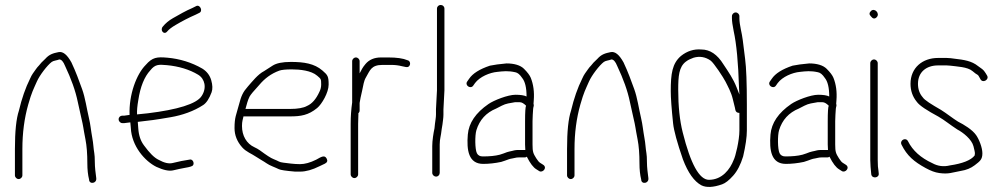

<svg xmlns="http://www.w3.org/2000/svg" viewBox="-20 -714 4040 772"><path d="M55 6C62.9 6 70 -1.1 70 -9V-115C70 -179.2 77.9 -238.9 93.6 -294.1C107.8 -343.9 113.6 -352.8 128.1 -385.9C139.3 -411.5 170.2 -451.7 188 -465C195.3 -470.5 208.7 -470.9 218.4 -475C226.9 -475 234.7 -466.3 241.6 -449C266 -397.4 283.5 -349.3 292.6 -304.7C296.1 -287.2 300.5 -267.7 305.6 -246.2C317.3 -196.5 313.1 -206.7 323.7 -153C328.7 -127.6 331.2 -95.6 331.2 -57C331.2 -32.3 333.5 -10.7 338.2 8C338.2 28.3 370 24.8 367 2C364.7 -15.8 361.2 -40.7 361.2 -64.2C361.2 -78.9 360.5 -90.1 359.2 -97.7C355.4 -119.4 355.7 -135.4 351 -160.2C345.7 -189 344.1 -212 337.7 -239C328.8 -276.4 322.7 -321.1 310.2 -355.5C297.5 -390.5 285.4 -424.4 267.2 -463C249.8 -494.3 233.3 -508 215.2 -504.4C193.7 -500 178.2 -495.7 162 -477.4C149.5 -465.8 141 -457 137 -451C132.3 -446.3 128.2 -441.3 124.5 -436C115.5 -422.9 108.3 -415.1 101 -398C82.6 -361.1 67.6 -318.1 56 -269C45.3 -237 40 -185.7 40 -115V-9C40 -1.1 47.1 6 55 6Z M652.1 -587.3C658.9 -595.6 670.4 -604.4 686.5 -613.8C712.2 -628.9 738.9 -643 766.8 -655L780.8 -662C797.9 -668.8 784 -698.7 767.8 -689L753.8 -682C725.4 -669.8 701.9 -656 675.3 -640.9C658.8 -631.5 645.2 -620.2 634.6 -607C622.3 -593.1 638.9 -571.5 652.1 -587.3ZM531 -254C530.3 -269.3 532 -288.3 536 -311C544.2 -365.9 560.9 -405.9 584.2 -431C603.5 -455.2 617 -455.3 651.4 -452C698.7 -447.5 741.9 -434.6 776.8 -413.5C803.7 -397.2 812.4 -360.5 790.8 -328C770.8 -296.1 692.6 -272.9 574.5 -258.5C557.5 -256.8 543 -255.3 531 -254ZM457 -234.5C457 -226.2 463.8 -219 472 -219H480L504 -222L506 -200C509.2 -126.3 562.7 -65.8 609 -43C637.6 -29.8 660.1 -25.2 676.4 -29.1C692.8 -33 708.2 -36.4 724.6 -39.3C742.5 -42.2 752.9 -45.4 755.8 -49C762.8 -57.7 755.1 -76.8 740.8 -72L709 -66.5C700.5 -64.8 688.8 -62.2 673.9 -58.5C659.1 -54.8 640.6 -58.9 618.6 -71C599.7 -79.8 581.2 -99.1 559.3 -128.9C545.6 -146.8 537.8 -169.7 536 -197.5C535.3 -207.8 534.7 -216.7 534 -224C588.6 -230.4 597.2 -230.9 666.5 -242.8C712.4 -250.6 759.5 -267 797.2 -291.8C810.1 -300.3 821.3 -317.4 830.8 -343C835.4 -355.7 834.9 -371.8 829.3 -391.5C823.6 -411.2 811.8 -426.7 793.8 -438C750.8 -463.1 701.9 -477.7 653.4 -482C610.7 -485.8 592.9 -483.8 566 -453C528.5 -415.5 497.9 -333.2 501 -252C489 -250 482 -249 480 -249H472C463.8 -249 457 -242.9 457 -234.5Z M967 -276C972.2 -294 975.8 -310.8 983.6 -325.8C987.4 -333 1000.2 -348.4 1022 -372C1044.1 -398.4 1069.7 -417.8 1103 -430C1112.1 -433.3 1128.9 -435 1153.4 -435C1185.4 -435 1231.3 -430.6 1255.4 -409.5C1270.2 -396.5 1271.4 -397.7 1271.4 -374C1271.4 -364 1269.1 -354.3 1264.4 -345C1251 -315.5 1234.3 -296.5 1214.4 -288C1200.4 -280 1176.3 -276 1147 -276ZM959 -246H1147C1189.5 -246 1220.1 -250.8 1255.3 -279.7C1273.9 -295 1301.4 -341.8 1301.4 -373.7C1301.4 -407.2 1297.7 -412.1 1276.4 -430.5C1243.9 -458.5 1202.3 -465 1149.4 -465C1115.9 -465 1091.4 -460 1076.1 -450.1C1064.7 -442.7 1053.4 -435.4 1042 -428.2C1016.8 -415.3 993.5 -385.2 976.5 -366C956.8 -343.7 950.1 -329.4 940.3 -291.5C930.2 -252.3 923 -243.6 923 -199C923 -170.4 933.3 -144.5 953.8 -121.5C970.1 -103.2 991.4 -96.2 1010 -83.5C1024.8 -73.4 1039 -66.4 1052.3 -57.1C1063.7 -48.6 1088.2 -40.4 1101.1 -33.8C1107.9 -30.3 1129.6 -27.1 1166.2 -24H1187.4C1210.1 -24 1236.1 -31.3 1265.4 -46L1286.4 -56C1295.9 -60.8 1298.3 -67.6 1293.4 -76.5C1285.3 -91.4 1273.3 -84.5 1251.4 -72C1227.4 -60 1205.7 -54 1186.2 -54C1160.8 -54 1137.6 -57.9 1119 -60C1101.4 -62 1101.3 -66.1 1080.7 -73.9C1068.4 -78.5 1051.1 -90.3 1025 -109.5C1017.7 -114.5 1010.3 -118.7 1003 -122C971.3 -136.4 953 -168.2 953 -207.5C953 -226.7 956.5 -233.5 959 -246Z M1396 -468V-302C1392 -274 1390 -245.3 1390 -216V-13C1390 -5.1 1397.1 2 1405 2C1412.9 2 1420 -5.1 1420 -13V-216C1420 -228.7 1420.3 -240.7 1421 -252V-259C1424.3 -261.7 1426 -265.3 1426 -270V-300C1427.7 -311.7 1431 -328 1436 -349C1441.8 -373.3 1441.9 -387.2 1452 -404C1467.6 -430 1471.7 -453 1518 -453H1552.5C1568.1 -453 1582.6 -451.3 1596 -447.8C1609.3 -444.3 1617.7 -443.3 1621 -445C1632.8 -450.9 1631.1 -469.8 1618 -472C1600.9 -479.3 1575.3 -483 1541.2 -483H1512C1485.2 -483 1464.3 -474.2 1449.5 -456.5C1436.8 -441.4 1434.7 -434.7 1426 -419V-468C1426 -475.9 1418.9 -483 1411 -483C1403.1 -483 1396 -475.9 1396 -468Z M1733.5 -4C1741.9 -4 1748 -10.8 1748 -19V-132.9C1748 -156.6 1753.1 -165.7 1756 -195L1759 -213C1760.3 -225.8 1763 -239.2 1763 -253V-274L1767 -351V-679C1767 -687.8 1760.5 -694 1752 -694C1743.5 -694 1737 -687.8 1737 -679V-351L1733 -275V-254C1733 -241 1730.3 -229.5 1729 -217L1727 -198C1722.8 -179 1718 -148.1 1718 -127V-19C1718 -10.8 1725.2 -4 1733.5 -4Z M1923 -55C1945 -55 1970.7 -57.7 1995.2 -63L2010.4 -68C2021.3 -71.7 2028.8 -75.5 2040.4 -77C2049.8 -78.2 2053.9 -81 2065.2 -81H2090.2C2092.9 -81 2095.6 -82 2098.2 -84C2111.6 -57.2 2124.6 -40.2 2137.2 -33L2148.2 -26C2162.2 -17.6 2182.5 -40.5 2163.2 -52L2152.2 -59C2147.6 -61.7 2142.2 -67.8 2136.2 -77.5C2124.1 -97 2121.2 -102.8 2121.2 -133V-227C2121.2 -241.9 2122.9 -264 2123.7 -276.5C2124.4 -286.1 2128.2 -288 2125.2 -297C2125.9 -301.7 2126.2 -306.3 2126.2 -311C2128.8 -344.5 2124.8 -374.5 2114.2 -401C2110.2 -411 2101.1 -423.2 2086.7 -437.5C2072.4 -451.8 2047.2 -459 2016.8 -459C1988.8 -456.5 1966.4 -453.5 1950 -450C1908.3 -436.1 1880.3 -418.4 1866 -397L1859 -387C1847 -371 1872.4 -354 1883 -370L1890 -380C1909.1 -405.4 1949 -422.3 1979.6 -425C2003.5 -427.6 2022.4 -430.1 2052 -423.5C2061.2 -421.9 2070.3 -414.4 2079.2 -401C2091.2 -386.6 2097.2 -361.6 2097.2 -326C2087.9 -330.7 2073.1 -333 2052.7 -333C2022.2 -333 1966 -310.8 1944.3 -295.9C1892.7 -260.4 1864.9 -219.5 1861 -173C1855.8 -109.9 1863.8 -55 1923 -55ZM2091.2 -227V-133C2091.2 -125 2091.6 -117.7 2092.2 -111H2066.5C2058.3 -111 2052.1 -110.5 2048.4 -109.5C2031.6 -104.7 2026.6 -106.1 2004.8 -97L1989.6 -92C1971.1 -87.1 1947.9 -85 1921 -85C1909.7 -85 1901.9 -89.3 1897.5 -98C1889.6 -113.8 1889.1 -169.3 1895.5 -190.5C1908.2 -232 1934.7 -261 1975 -277.5C1981.1 -280.5 1988.5 -284.3 1997.4 -289C2014.8 -298.1 2030.9 -299.5 2050.4 -303H2070.2C2077.6 -303 2085.9 -298.3 2095.2 -289C2092.6 -283.7 2091.2 -263 2091.2 -227Z M2275 6C2282.9 6 2290 -1.1 2290 -9V-115C2290 -179.2 2297.9 -238.9 2313.6 -294.1C2327.8 -343.9 2333.6 -352.8 2348.1 -385.9C2359.3 -411.5 2390.2 -451.7 2408 -465C2415.3 -470.5 2428.7 -470.9 2438.4 -475C2446.9 -475 2454.7 -466.3 2461.6 -449C2486 -397.4 2503.5 -349.3 2512.6 -304.7C2516.1 -287.2 2520.5 -267.7 2525.6 -246.2C2537.3 -196.5 2533.1 -206.7 2543.7 -153C2548.7 -127.6 2551.2 -95.6 2551.2 -57C2551.2 -32.3 2553.5 -10.7 2558.2 8C2558.2 28.3 2590 24.8 2587 2C2584.7 -15.8 2581.2 -40.7 2581.2 -64.2C2581.2 -78.9 2580.5 -90.1 2579.2 -97.7C2575.4 -119.4 2575.7 -135.4 2571 -160.2C2565.7 -189 2564.1 -212 2557.7 -239C2548.8 -276.4 2542.7 -321.1 2530.2 -355.5C2517.5 -390.5 2505.4 -424.4 2487.2 -463C2469.8 -494.3 2453.3 -508 2435.2 -504.4C2413.7 -500 2398.2 -495.7 2382 -477.4C2369.5 -465.8 2361 -457 2357 -451C2352.3 -446.3 2348.2 -441.3 2344.5 -436C2335.5 -422.9 2328.3 -415.1 2321 -398C2302.6 -361.1 2287.6 -318.1 2276 -269C2265.3 -237 2260 -185.7 2260 -115V-9C2260 -1.1 2267.1 6 2275 6Z M2938 -664C2930.1 -664 2923 -656.9 2923 -649V-640C2923 -629.3 2925.3 -612.3 2930 -589C2941.3 -537.9 2948.5 -461.6 2951.5 -360C2951.8 -348.7 2952.3 -340 2953 -334C2951 -338.7 2947.2 -348.2 2941.7 -362.8C2928.6 -396.7 2908.5 -425.8 2889 -455C2864.4 -495 2834.7 -515 2800 -515C2770.1 -517.5 2742.8 -508.8 2718 -489C2682.9 -458.9 2677 -417.7 2677 -347.6C2677 -320.6 2680.2 -277.2 2686.5 -217.1C2689.6 -188.5 2702.7 -140.5 2726 -73C2746.4 -19.3 2771.1 15.4 2800 31C2820 41 2847.9 39.7 2883.5 27.1C2896.6 22.5 2911.4 10.9 2927.9 -7.6C2944.5 -26.1 2957.8 -51.9 2968 -85C2978 -128.3 2983 -163 2983 -189V-293C2983 -380.3 2980.7 -441.7 2976 -477C2971.3 -512.3 2968.2 -537.7 2966.5 -553C2963.7 -578.9 2953 -614.1 2953 -640V-649C2953 -656.9 2945.9 -664 2938 -664ZM2953 -260V-189C2953 -148.9 2937 -83.9 2930 -71C2915.7 -33.7 2883.8 9 2830.5 9C2792 9 2756.8 -54.7 2725 -182C2713 -230 2707 -287.1 2707 -353.2C2707 -407.7 2709.8 -444.9 2737.5 -466C2749.8 -475.4 2756 -476.4 2769 -482C2793.4 -489 2816 -485.2 2836.9 -470.7C2850.2 -461.5 2889.4 -401.2 2897 -386C2906 -368.1 2920.3 -342.3 2926.3 -316.2C2930.1 -299.4 2933 -287.7 2935 -281L2937 -271C2939 -263.7 2944.3 -260 2953 -260Z M3140 -55C3162 -55 3187.7 -57.7 3212.2 -63L3227.4 -68C3238.3 -71.7 3245.8 -75.5 3257.4 -77C3266.8 -78.2 3270.9 -81 3282.2 -81H3307.2C3309.9 -81 3312.6 -82 3315.2 -84C3328.6 -57.2 3341.6 -40.2 3354.2 -33L3365.2 -26C3379.2 -17.6 3399.5 -40.5 3380.2 -52L3369.2 -59C3364.6 -61.7 3359.2 -67.8 3353.2 -77.5C3341.1 -97 3338.2 -102.8 3338.2 -133V-227C3338.2 -241.9 3339.9 -264 3340.7 -276.5C3341.4 -286.1 3345.2 -288 3342.2 -297C3342.9 -301.7 3343.2 -306.3 3343.2 -311C3345.8 -344.5 3341.8 -374.5 3331.2 -401C3327.2 -411 3318.1 -423.2 3303.7 -437.5C3289.4 -451.8 3264.2 -459 3233.8 -459C3205.8 -456.5 3183.4 -453.5 3167 -450C3125.3 -436.1 3097.3 -418.4 3083 -397L3076 -387C3064 -371 3089.4 -354 3100 -370L3107 -380C3126.1 -405.4 3166 -422.3 3196.6 -425C3220.5 -427.6 3239.4 -430.1 3269 -423.5C3278.2 -421.9 3287.3 -414.4 3296.2 -401C3308.2 -386.6 3314.2 -361.6 3314.2 -326C3304.9 -330.7 3290.1 -333 3269.7 -333C3239.2 -333 3183 -310.8 3161.3 -295.9C3109.7 -260.4 3081.9 -219.5 3078 -173C3072.8 -109.9 3080.8 -55 3140 -55ZM3308.2 -227V-133C3308.2 -125 3308.6 -117.7 3309.2 -111H3283.5C3275.3 -111 3269.1 -110.5 3265.4 -109.5C3248.6 -104.7 3243.6 -106.1 3221.8 -97L3206.6 -92C3188.1 -87.1 3164.9 -85 3138 -85C3126.7 -85 3118.9 -89.3 3114.5 -98C3106.6 -113.8 3106.1 -169.3 3112.5 -190.5C3125.2 -232 3151.7 -261 3192 -277.5C3198.1 -280.5 3205.5 -284.3 3214.4 -289C3231.8 -298.1 3247.9 -299.5 3267.4 -303H3287.2C3294.6 -303 3302.9 -298.3 3312.2 -289C3309.6 -283.7 3308.2 -263 3308.2 -227Z M3479.2 -460V-70C3479.2 -61.3 3479.6 -52.4 3480.4 -43.2L3483.2 -13C3486.3 6.1 3516.3 1.7 3513.2 -17L3512.2 -27C3510.2 -37 3509.2 -51.3 3509.2 -70V-460C3509.2 -467.9 3502.1 -475 3494.2 -475C3486.2 -475 3479.2 -467.9 3479.2 -460ZM3481.9 -669.7C3474.7 -662.6 3474.5 -655.7 3481.2 -649C3489.2 -638.3 3497 -636.8 3504.7 -644.5C3519.9 -659.7 3496.4 -684.2 3481.9 -669.7Z M3641 -377C3641 -349.4 3649.3 -325.4 3666 -305C3676.9 -289.2 3708.6 -269.2 3753.4 -245C3779.6 -229.9 3798.6 -213.1 3829.3 -193.3C3851.9 -181.5 3887.2 -154.2 3894.3 -125.6C3898.1 -110.5 3900 -101.5 3900 -98.5C3900 -95.5 3899.7 -92.3 3899 -89C3884.3 -69.4 3848.6 -56.1 3799.8 -49C3774.5 -42.7 3750.8 -45.7 3728.6 -58C3682.8 -79 3649.8 -108.3 3631 -146C3622.1 -163.8 3595.9 -150.1 3605 -132C3627 -87.9 3654.7 -64.1 3701.9 -38.3C3722.1 -27.3 3739.2 -20.6 3757 -18.2C3795 -13.1 3806.6 -20.2 3843.9 -26.9C3865.2 -30.2 3883.6 -37.7 3898.9 -49.4C3920.6 -66 3930 -72.9 3930 -97.5C3930 -120.8 3916.6 -153.9 3904.9 -170.6C3889.5 -192.7 3855.8 -213.1 3832 -225C3811.7 -237.5 3785.6 -258.4 3763.8 -272C3724.7 -294.5 3697.1 -311.5 3690 -323C3677.3 -337.5 3671 -355.5 3671 -377C3671 -424 3704.4 -451 3751.8 -451H3786.2C3791 -451 3795.8 -450.7 3800.6 -450C3825.9 -446.5 3870.5 -445.4 3890.4 -428C3898.8 -420.7 3905.7 -415.7 3911 -413C3913 -411.7 3915 -409 3917 -405L3922 -396C3931.2 -377.6 3958.6 -393.9 3949 -410L3943 -420C3934.1 -435.2 3925.7 -438.5 3913 -448C3886.7 -469.5 3855 -473.7 3817.8 -478L3802.6 -480C3797.5 -480.7 3792.1 -481 3786.2 -481H3751.8C3689.2 -481 3641 -441.5 3641 -377Z"/></svg>

Font: MewTooHand
Style: Condensed
Weight: 400
Designer: Mew Too, Robert Jablonski
Version: Version 0.77